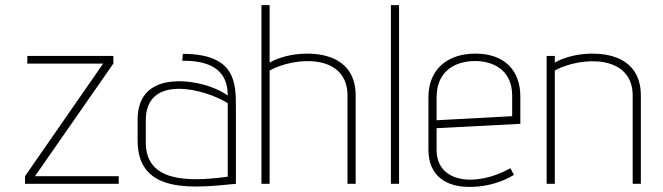

<svg xmlns="http://www.w3.org/2000/svg" viewBox="-20 -720 2597 752"><path d="M445 0V-30H117L424 -471V-501H87V-471H384L78 -30V0Z M904 -298C904 -394 904 -509 696 -509L694 -482C842 -484 872 -413 872 -346C794 -400 662 -419 591 -384C550 -364 519 -324 519 -252V-169C519 45 745 15 904 0ZM872 -28C711 -6 551 -9 551 -162V-249C551 -432 782 -372 872 -316Z M1373 0V-346C1373 -422 1338 -467 1288 -490C1224 -520 1111 -517 1036 -475V-700H1004V0H1036V-444C1140 -500 1341 -509 1341 -346V0Z M1543 0V-700H1511V0Z M1979 -61C1842 15 1690 -4 1690 -133V-218L2018 -235V-342C2018 -447 1953 -510 1842 -510C1733 -510 1658 -449 1658 -339V-134C1658 -30 1729 15 1828 12C1885 11 1946 -6 1993 -35ZM1986 -265 1690 -249V-339C1690 -445 1767 -481 1841 -481C1902 -481 1986 -453 1986 -345Z M2490 0V-346C2490 -422 2455 -467 2405 -490C2341 -520 2228 -517 2153 -475V-501H2121V0H2153V-444C2257 -500 2458 -507 2458 -346V0Z"/></svg>

Font: Advent Pro
Style: ExtraLight
Weight: 250
Designer: Andreas Kalpakidis
Foundry: Andreas Kalpakidis
Version: Version 2.002 2007